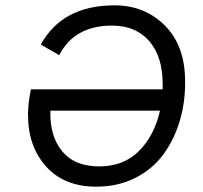

<svg xmlns="http://www.w3.org/2000/svg" viewBox="-20 -690 763 720"><path d="M341 10Q221 10 153 -65.5Q85 -141 85 -260Q85 -303 96 -355H590V-375Q590 -478 539.5 -536Q489 -594 400 -594Q259 -594 202 -483L133 -523Q214 -670 410 -670Q521 -670 596.5 -596Q672 -522 674 -393Q676 -313 655.5 -241.5Q635 -170 594.5 -113.5Q554 -57 488.5 -23.5Q423 10 341 10ZM351 -66Q444 -66 501.5 -124Q559 -182 580 -275H169Q166 -180 213 -123Q260 -66 351 -66Z"/></svg>

Font: Elaine Sans
Style: Italic
Weight: 400
Italic angle: -13°
Designer: Wei Huang
Foundry: Wei Huang
Version: Version 2.001;December 24, 2019;FontCreator 12.0.0.2547 64-b